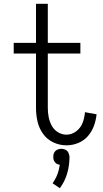

<svg xmlns="http://www.w3.org/2000/svg" viewBox="-20 -755 540 1008"><path d="M294 233 256 207Q286 166 294 110Q287 109 280 106Q270 101 264.5 90.5Q259 80 260 68Q259 57 264.5 46.5Q270 36 280.5 31Q291 26 302 26Q313 26 323.5 31Q334 36 339 46.5Q344 57 345 68Q344 167 294 233ZM329 8Q293 8 260 -7.5Q227 -23 206 -52.5Q185 -82 177 -117Q169 -152 169 -188V-474H52V-530H169V-735H231V-530H402V-474H231V-188Q231 -164 235.5 -140.5Q240 -117 251.5 -95.5Q263 -74 284 -61Q305 -48 329 -48Q357 -48 380.5 -66Q404 -84 414 -111Q424 -138 426 -166L487 -155Q484 -124 473 -94Q462 -64 441 -40Q420 -16 390 -4Q360 8 329 8Z"/></svg>

Font: Iosevka SS01 Light
Style: Regular
Weight: 300
Monospace: yes
Designer: Belleve Invis
Foundry: Belleve Invis
Version: 2.3.3; ttfautohint (v1.8.3)